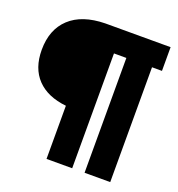

<svg xmlns="http://www.w3.org/2000/svg" viewBox="-126 -798 839 903"><g transform="rotate(20 293.0 -346.5)"><path d="M206.1 0V-266.1Q111.8 -275.9 60.5 -329.3Q9.3 -382.8 9.3 -474.6Q9.3 -576.7 71 -634Q132.8 -691.4 247.6 -693.4H574.7V-574.7H524.9V0H396.5V-574.7H334.5V0Z"/></g></svg>

Font: Cascadia Mono PL
Style: Bold
Weight: 700
Monospace: yes
Designer: Aaron Bell
Foundry: Saja Typeworks
Version: Version 2404.023; ttfautohint (v1.8.4)